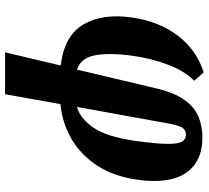

<svg xmlns="http://www.w3.org/2000/svg" viewBox="-53 -541 822 756"><g transform="rotate(90 358.0 -163.0)"><path d="M186 228 238 9Q121 -5 76.5 -80Q32 -155 49 -273Q64 -377 120 -451.5Q176 -526 265 -554L298 -517Q259 -478 234.5 -413Q210 -348 200 -276Q187 -185 197.5 -127.5Q208 -70 254 -55L328 -367Q345 -439 373.5 -478.5Q402 -518 439.5 -533.5Q477 -549 522 -549Q616 -549 660.5 -484.5Q705 -420 688 -295Q675 -201 632.5 -135.5Q590 -70 527 -33.5Q464 3 390 10L351 228ZM462 -392 401 -55Q447 -68 483 -120.5Q519 -173 535 -287Q546 -367 546.5 -409.5Q547 -452 538 -468Q529 -484 511 -484Q488 -484 479 -463Q470 -442 462 -392Z"/></g></svg>

Font: Noto Serif Condensed ExtraBold
Style: Italic
Weight: 800
Width: 3
Italic angle: -12°
Designer: Monotype Design Team
Foundry: Monotype Imaging Inc.
Version: Version 2.014; ttfautohint (v1.8.4.7-5d5b)